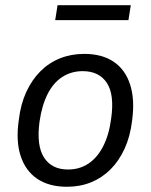

<svg xmlns="http://www.w3.org/2000/svg" viewBox="-20 -705 576 734"><path d="M236 9Q168 9 123 -21Q78 -51 59 -108.5Q40 -166 52 -247Q59 -307 80.5 -353.5Q102 -400 134.5 -432.5Q167 -465 209.5 -482Q252 -499 302 -499Q370 -499 414.5 -469Q459 -439 477.5 -381.5Q496 -324 485 -244Q478 -184 456.5 -137Q435 -90 402.5 -57.5Q370 -25 328 -8Q286 9 236 9ZM240 -57Q284 -57 318 -79.5Q352 -102 374.5 -146Q397 -190 405 -252Q418 -343 388.5 -388Q359 -433 296 -433Q253 -433 218.5 -411Q184 -389 162 -345.5Q140 -302 131 -239Q119 -148 148.5 -102.5Q178 -57 240 -57ZM191 -628 200 -685H480L471 -628Z"/></svg>

Font: Nunito Sans 10pt SemiCondensed
Style: Italic
Weight: 400
Width: 4
Italic angle: -9°
Designer: Vernon Adams
Foundry: Vernon Adams
Version: Version 3.101;gftools[0.9.27]